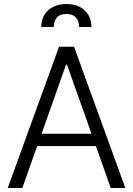

<svg xmlns="http://www.w3.org/2000/svg" viewBox="-20 -941 666 961"><path d="M18.6 0 275.4 -707H350.6L607.4 0H534.2L460 -210H166L91.8 0ZM438 -271.5 315.4 -617.2H310.5L188 -271.5ZM312.5 -920.9Q351.1 -920.9 379.2 -906.5Q407.2 -892.1 422.4 -866Q437.5 -839.8 437.5 -805.7H376Q376 -835 360.1 -853Q344.2 -871.1 312.5 -871.1Q279.8 -871.1 264.4 -853Q249 -835 249 -805.7H186.5Q186.5 -839.8 201.9 -866Q217.3 -892.1 245.8 -906.5Q274.4 -920.9 312.5 -920.9Z"/></svg>

Font: Pretendard GOV Light
Style: Regular
Weight: 300
Designer: Base glyphs from Inter by Rasmus Andersson; Hangeul glyphs from Noto Sans CJK(Source Han Sans) by Jang Soo-young and Kan
Foundry: Kil Hyung-jin
Version: Version 1.309